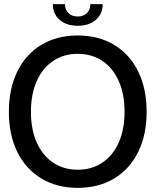

<svg xmlns="http://www.w3.org/2000/svg" viewBox="-20 -898 754 931"><path d="M23 -356Q23 -468 64 -551.5Q105 -635 180.5 -680.5Q256 -726 357 -726Q458 -726 533.5 -680.5Q609 -635 650 -551.5Q691 -468 691 -356Q691 -244 650 -161Q609 -78 533.5 -32.5Q458 13 357 13Q256 13 180.5 -32.5Q105 -78 64 -161Q23 -244 23 -356ZM357 -75Q425 -75 476.5 -109.5Q528 -144 556 -207.5Q584 -271 584 -356Q584 -441 556 -504.5Q528 -568 476.5 -602.5Q425 -637 357 -637Q289 -637 237.5 -602.5Q186 -568 158 -504.5Q130 -441 130 -356Q130 -271 158 -207.5Q186 -144 237.5 -109.5Q289 -75 357 -75ZM357 -773Q302 -773 269 -802Q236 -831 236 -878H295Q295 -851 312 -834.5Q329 -818 357 -818Q385 -818 401.5 -834.5Q418 -851 418 -878H478Q478 -831 445 -802Q412 -773 357 -773Z"/></svg>

Font: Non Bureau
Style: Regular
Weight: 400
Designer: Jona Saucedo
Foundry: Non Foundry
Version: Version 1.000; ttfautohint (v1.8.4)